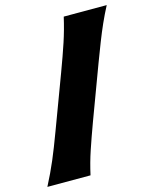

<svg xmlns="http://www.w3.org/2000/svg" viewBox="-121 -899 786 980"><g transform="rotate(-15 272.0 -409.0)"><path d="M5.9 0Q39.1 -64 64.5 -123.8Q89.8 -183.6 118.7 -261.7L225.1 -546.4Q255.4 -627.4 275.9 -689.5Q296.4 -751.5 311.5 -817.9H538.6Q515.6 -773.9 497.1 -732.2Q478.5 -690.4 460.7 -644.8Q442.9 -599.1 421.9 -543.5L316.9 -261.7Q288.1 -183.6 268.1 -123.8Q248 -64 233.9 0Z"/></g></svg>

Font: Pinar-DS1-FD ExtraBold
Style: Regular
Weight: 800
Designer: Amin Abedi
Version: Version 2.000